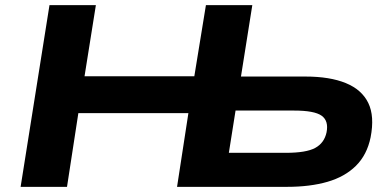

<svg xmlns="http://www.w3.org/2000/svg" viewBox="-20 -725 1510 745"><path d="M60 0 172 -705H352L308 -429H734L779 -705H959L915 -428H1165Q1260 -428 1322 -402.5Q1384 -377 1409 -325.5Q1434 -274 1418 -192Q1404 -124 1361 -81.5Q1318 -39 1250.5 -19.5Q1183 0 1094 0H667L711 -286H284L240 0ZM868 -132H1089Q1168 -132 1203 -151Q1238 -170 1247 -211Q1256 -256 1228 -276Q1200 -296 1121 -296H894Z"/></svg>

Font: Nunito Sans 10pt Expanded ExtraBold
Style: Italic
Weight: 800
Width: 7
Italic angle: -9°
Designer: Vernon Adams
Foundry: Vernon Adams
Version: Version 3.101;gftools[0.9.27]